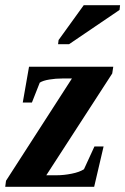

<svg xmlns="http://www.w3.org/2000/svg" viewBox="-48 -714 479 734"><path d="M-28 0 -25 -23 227 -414H192Q164 -414 141 -410Q116 -406 104 -398L74 -322H39L63 -459H385L381 -433L129 -44H169Q196 -44 226 -50Q256 -56 273 -67L313 -154H348L312 0ZM174 -545 176 -561 272 -694H411L409 -676L216 -545Z"/></svg>

Font: Libra Serif Modern
Style: Bold Italic
Weight: 700
Italic angle: -12°
Designer: Stefan Peev, Context Ltd
Foundry: Stefan Peev, Context Ltd
Version: Version 1.000